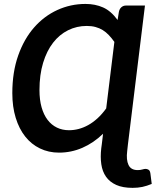

<svg xmlns="http://www.w3.org/2000/svg" viewBox="-20 -750 772 951"><path d="M546.5 -542.5Q533 -561.5 519 -576.2Q505 -591 488.8 -601Q472.5 -611 453.2 -616.2Q434 -621.5 410 -621.5Q360 -621.5 317.2 -600.2Q274.5 -579 243 -538.5Q211.5 -498 193.5 -438.8Q175.5 -379.5 175.5 -303.5Q175.5 -255.5 186 -218.5Q196.5 -181.5 215.8 -156.2Q235 -131 262 -118Q289 -105 322 -105Q345.5 -105 369.5 -111.2Q393.5 -117.5 417 -130.5Q440.5 -143.5 463 -164Q485.5 -184.5 506 -213ZM731.5 161Q707.5 171 685.2 175.8Q663 180.5 637 180.5Q588 180.5 555.8 166Q523.5 151.5 505.2 125.5Q487 99.5 481.8 63.5Q476.5 27.5 481.5 -15.5L484 -33.5L490.5 -87.5Q443.5 -42 388.2 -18Q333 6 272.5 6Q220.5 6 177.8 -14.8Q135 -35.5 104.8 -73.8Q74.5 -112 57.8 -166.5Q41 -221 41 -288.5Q41 -392.5 70 -474.8Q99 -557 148.8 -613.8Q198.5 -670.5 264.2 -700.5Q330 -730.5 403.5 -730.5Q451.5 -730.5 490.5 -713.2Q529.5 -696 562.5 -651L568.5 -689Q571 -705 580.8 -713.8Q590.5 -722.5 603.5 -722.5H698L613.5 -33.5L610 -1.5Q604.5 41.5 616.5 67Q628.5 92.5 662 92.5Q675 92.5 684.8 89.5Q694.5 86.5 701.5 86.5Q708.5 86.5 715.8 90.8Q723 95 725 109.5Z"/></svg>

Font: Lato 2
Style: Bold Italic
Weight: 700
Italic angle: -7°
Designer: Lukasz Dziedzic with Adam Twardoch and Botio Nikoltchev
Foundry: tyPoland Lukasz Dziedzic
Version: Version 2.015; 2015-08-06; http://www.latofonts.com/